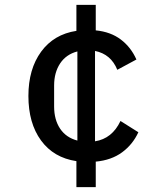

<svg xmlns="http://www.w3.org/2000/svg" viewBox="-20 -650 680 784"><path d="M292 114V8Q199 -6 147.5 -76.5Q96 -147 96 -258Q96 -368 148 -439Q200 -510 292 -524V-630H371V-526Q432 -520 473.5 -488.5Q515 -457 537 -407L459 -365Q433 -429 368 -442V-73Q438 -84 472 -156L545 -110Q522 -60 478.5 -28Q435 4 371 10V114ZM296 -76V-440Q250 -428 225.5 -391Q201 -354 201 -301V-215Q201 -161 225.5 -124.5Q250 -88 296 -76Z"/></svg>

Font: Writer Medium
Style: Regular
Weight: 500
Monospace: yes
Designer: Mike Abbink, Paul van der Laan, Pieter van Rosmalen
Foundry: Bold Monday
Version: Version 2.001 2020